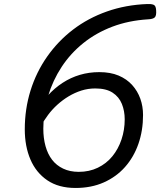

<svg xmlns="http://www.w3.org/2000/svg" viewBox="-20 -913 795 953"><path d="M355 20Q271 20 215 -18Q159 -56 131 -121.5Q103 -187 103 -271Q103 -372 131.5 -463.5Q160 -555 214 -632Q268 -709 342.5 -766Q417 -823 510.5 -856Q604 -889 711 -893Q730 -894 742 -889.5Q754 -885 755 -862Q757 -835 748 -826.5Q739 -818 714 -817Q618 -811 537.5 -780.5Q457 -750 393.5 -699Q330 -648 286 -581Q242 -514 218.5 -436Q195 -358 195 -274Q195 -227 206 -187.5Q217 -148 238.5 -120Q260 -92 293.5 -76Q327 -60 371 -60Q423 -60 465.5 -80.5Q508 -101 537.5 -137Q567 -173 583 -220.5Q599 -268 599 -321Q599 -362 585 -397Q571 -432 539 -453Q507 -474 453 -474Q417 -474 384 -463.5Q351 -453 321 -435Q291 -417 265 -393.5Q239 -370 218.5 -342.5Q198 -315 183 -287L156 -355Q184 -402 217.5 -439Q251 -476 291 -502Q331 -528 376.5 -541.5Q422 -555 473 -555Q528 -555 568.5 -538Q609 -521 636 -491Q663 -461 676.5 -423Q690 -385 690 -342Q690 -265 667 -199Q644 -133 600.5 -84Q557 -35 495 -7.5Q433 20 355 20Z"/></svg>

Font: Playwrite HR
Style: Regular
Weight: 400
Designer: Veronika Burian, José Scaglione
Foundry: TypeTogether
Version: Version 1.002